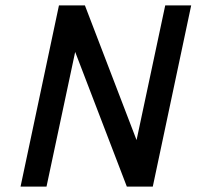

<svg xmlns="http://www.w3.org/2000/svg" viewBox="-20 -690 727 710"><path d="M198 -670 56 0H152L258 -498L449 0H545L687 -670H591L485 -172L294 -670Z"/></svg>

Font: LT Wave Mono Medium
Style: Italic
Weight: 500
Designer: Daniel Lyons
Version: Version 2.5 (Glyphs App)